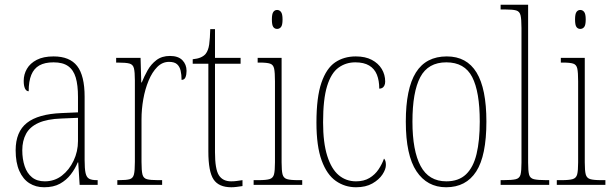

<svg xmlns="http://www.w3.org/2000/svg" viewBox="-20 -780 2581 810"><path d="M166 10Q131 10 104 -7Q77 -24 61.5 -59Q46 -94 46 -146Q46 -224 93.5 -261.5Q141 -299 240 -303L309 -306V-371Q309 -421 299.5 -453Q290 -485 267.5 -501Q245 -517 206 -517Q169 -517 146 -504Q123 -491 112 -464Q101 -437 101 -395Q91 -395 85.5 -406.5Q80 -418 80 -439Q80 -466 93.5 -489.5Q107 -513 135 -527.5Q163 -542 206 -542Q274 -542 305.5 -501.5Q337 -461 337 -372V-105Q337 -68 341 -50Q345 -32 356 -26Q367 -20 388 -20H392V0H316L310 -95H308Q297 -68 278.5 -44Q260 -20 233 -5Q206 10 166 10ZM169 -15Q210 -15 241 -39Q272 -63 290.5 -102Q309 -141 309 -185V-283L239 -280Q179 -278 142.5 -261.5Q106 -245 90 -215.5Q74 -186 74 -146Q74 -109 84 -79Q94 -49 115 -32Q136 -15 169 -15Z M475 0V-20H482Q513 -20 527 -24Q541 -28 545 -44Q549 -60 549 -97V-441Q549 -476 545 -492Q541 -508 526 -512Q511 -516 477 -516H470V-536H573L576 -432H578Q588 -457 602.5 -483Q617 -509 640 -526.5Q663 -544 697 -544Q732 -544 749.5 -526Q767 -508 767 -481Q767 -465 762.5 -454Q758 -443 746 -443Q746 -465 742 -482Q738 -499 727 -509Q716 -519 693 -519Q665 -519 643.5 -497.5Q622 -476 607 -440Q592 -404 584.5 -361.5Q577 -319 577 -277V-97Q577 -60 581 -44Q585 -28 600 -24Q615 -20 646 -20H664V0Z M956 10Q903 10 881 -23Q859 -56 859 -141V-511H793V-530Q813 -532 826 -537.5Q839 -543 847 -552Q859 -567 862.5 -592.5Q866 -618 867 -657H887V-536H995V-511H887V-138Q887 -66 903.5 -40.5Q920 -15 955 -15Q968 -15 978.5 -16.5Q989 -18 1003 -20V5Q990 7 978 8.5Q966 10 956 10Z M1050 0V-20H1070Q1103 -20 1117.5 -24.5Q1132 -29 1136 -44.5Q1140 -60 1140 -95V-437Q1140 -474 1136.5 -490.5Q1133 -507 1119.5 -511.5Q1106 -516 1076 -516H1067V-536H1168V-95Q1168 -60 1172 -44.5Q1176 -29 1190.5 -24.5Q1205 -20 1237 -20H1255V0ZM1149 -658Q1139 -658 1133 -666Q1127 -674 1127 -698Q1127 -721 1133 -729.5Q1139 -738 1149 -738Q1159 -738 1165.5 -729.5Q1172 -721 1172 -698Q1172 -674 1165.5 -666Q1159 -658 1149 -658Z M1482 10Q1435 10 1397 -16.5Q1359 -43 1337 -103Q1315 -163 1315 -263Q1315 -370 1336 -431Q1357 -492 1394 -517Q1431 -542 1481 -542Q1521 -542 1548.5 -527.5Q1576 -513 1590.5 -489Q1605 -465 1605 -436Q1605 -426 1601.5 -419Q1598 -412 1592.5 -409Q1587 -406 1580 -406Q1580 -440 1570 -465Q1560 -490 1537.5 -503.5Q1515 -517 1479 -517Q1439 -517 1408 -494.5Q1377 -472 1360 -417Q1343 -362 1343 -264Q1343 -178 1360.5 -122.5Q1378 -67 1409 -41Q1440 -15 1482 -15Q1515 -15 1538.5 -29Q1562 -43 1577 -65.5Q1592 -88 1600 -111Q1604 -107 1606 -100.5Q1608 -94 1608 -84Q1608 -66 1593.5 -44Q1579 -22 1551 -6Q1523 10 1482 10Z M1862 10Q1782 10 1737 -57.5Q1692 -125 1692 -267Q1692 -406 1734.5 -474Q1777 -542 1865 -542Q1949 -542 1990.5 -474Q2032 -406 2032 -267Q2032 -123 1989 -56.5Q1946 10 1862 10ZM1863 -15Q1915 -15 1946 -44.5Q1977 -74 1990.5 -130.5Q2004 -187 2004 -267Q2004 -393 1972 -455Q1940 -517 1863 -517Q1786 -517 1753 -454.5Q1720 -392 1720 -267Q1720 -144 1754.5 -79.5Q1789 -15 1863 -15Z M2092 0V-20H2103Q2140 -20 2156 -24Q2172 -28 2176 -43.5Q2180 -59 2180 -94V-662Q2180 -699 2176 -715.5Q2172 -732 2157.5 -736Q2143 -740 2113 -740H2092V-760H2208V-94Q2208 -59 2212 -43.5Q2216 -28 2232.5 -24Q2249 -20 2285 -20H2297V0Z M2329 0V-20H2349Q2382 -20 2396.5 -24.5Q2411 -29 2415 -44.5Q2419 -60 2419 -95V-437Q2419 -474 2415.5 -490.5Q2412 -507 2398.5 -511.5Q2385 -516 2355 -516H2346V-536H2447V-95Q2447 -60 2451 -44.5Q2455 -29 2469.5 -24.5Q2484 -20 2516 -20H2534V0ZM2428 -658Q2418 -658 2412 -666Q2406 -674 2406 -698Q2406 -721 2412 -729.5Q2418 -738 2428 -738Q2438 -738 2444.5 -729.5Q2451 -721 2451 -698Q2451 -674 2444.5 -666Q2438 -658 2428 -658Z"/></svg>

Font: Noto Serif Khmer Condensed Thin
Style: Regular
Weight: 250
Width: 3
Designer: Danh Hong and the Monotype Design Team
Foundry: Monotype Imaging Inc.
Version: Version 2.004